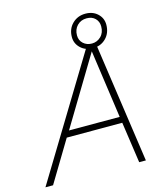

<svg xmlns="http://www.w3.org/2000/svg" viewBox="-162 -909 855 999"><g transform="rotate(-15 265.5 -409.5)"><path d="M-42 0 359 -660H404L499 0H463L431 -221H132L-1 0ZM153 -254H426L374 -621ZM392 -819Q432 -819 457.5 -795Q483 -771 483 -736Q483 -691 455 -663Q427 -635 385 -635Q345 -635 319 -659.5Q293 -684 293 -719Q293 -763 321.5 -791Q350 -819 392 -819ZM392 -794Q361 -794 341 -773.5Q321 -753 321 -721Q321 -694 339.5 -677Q358 -660 386 -660Q414 -660 434.5 -680Q455 -700 455 -734Q455 -760 438 -777Q421 -794 392 -794Z"/></g></svg>

Font: Kantumruy Pro ExtraLight
Style: Italic
Weight: 250
Italic angle: -13°
Version: Version 1.002